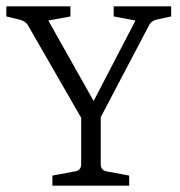

<svg xmlns="http://www.w3.org/2000/svg" viewBox="-20 -588 569 608"><path d="M248 -196 69 -507Q62 -520 45 -525L0 -536V-568H203V-536L133 -523L289 -246H265L409 -523L340 -536V-568H522V-536L476 -526Q468 -524 462 -520Q456 -516 452 -508L288 -196ZM146 0V-32L216 -45Q237 -48 237 -68V-223H299V-68Q299 -48 319 -45L389 -32V0Z"/></svg>

Font: Yrsa Light
Style: Regular
Weight: 300
Designer: Anna Giedrys (Yrsa+Rasa design), David Brezina (Yrsa art-direction, Rasa art-direction, design)
Foundry: Rosetta Type Foundry
Version: Version 2.004